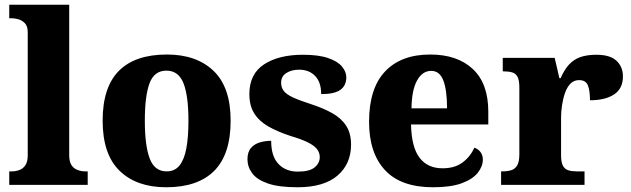

<svg xmlns="http://www.w3.org/2000/svg" viewBox="-20 -780 2663 810"><path d="M19 0V-57H30Q47 -57 62.5 -63Q78 -69 87.5 -83.5Q97 -98 97 -125V-644Q97 -670 84.5 -682.5Q72 -695 56.5 -699Q41 -703 30 -703H19V-760H272V-125Q272 -98 281.5 -83.5Q291 -69 307 -63Q323 -57 339 -57H350V0Z M681 10Q556 10 484.5 -59.5Q413 -129 413 -271Q413 -412 481.5 -481Q550 -550 684 -550Q809 -550 881 -481Q953 -412 953 -271Q953 -129 884 -59.5Q815 10 681 10ZM683 -57Q717 -57 737 -81.5Q757 -106 766 -153.5Q775 -201 775 -271Q775 -376 754 -429Q733 -482 682 -482Q631 -482 611 -429Q591 -376 591 -271Q591 -166 611.5 -111.5Q632 -57 683 -57Z M1235 10Q1156 10 1110 -6Q1064 -22 1044 -49Q1024 -76 1024 -108Q1024 -139 1039 -156Q1054 -173 1077 -179.5Q1100 -186 1124 -186Q1124 -120 1155 -88Q1186 -56 1236 -56Q1286 -56 1307.5 -74Q1329 -92 1329 -117Q1329 -137 1316.5 -152Q1304 -167 1277.5 -180Q1251 -193 1207 -206Q1149 -225 1110.5 -247.5Q1072 -270 1052 -302.5Q1032 -335 1032 -383Q1032 -468 1094 -508.5Q1156 -549 1258 -549Q1324 -549 1364.5 -535Q1405 -521 1423 -499Q1441 -477 1441 -454Q1441 -419 1416 -401Q1391 -383 1335 -383Q1335 -433 1309.5 -459.5Q1284 -486 1242 -486Q1210 -486 1188 -472Q1166 -458 1166 -431Q1166 -411 1177 -396.5Q1188 -382 1216 -369Q1244 -356 1294 -340Q1343 -324 1381 -303Q1419 -282 1440 -250Q1461 -218 1461 -170Q1461 -88 1403.5 -39Q1346 10 1235 10Z M1807 10Q1671 10 1604 -62.5Q1537 -135 1537 -266Q1537 -407 1604.5 -478.5Q1672 -550 1795 -550Q1909 -550 1974.5 -489Q2040 -428 2040 -309V-255H1714Q1716 -159 1750 -114.5Q1784 -70 1847 -70Q1899 -70 1932 -95Q1965 -120 1981 -157Q1998 -151 2007.5 -138Q2017 -125 2017 -107Q2017 -78 1995.5 -51Q1974 -24 1928 -7Q1882 10 1807 10ZM1866 -323Q1866 -399 1850.5 -440Q1835 -481 1799 -481Q1762 -481 1739.5 -440.5Q1717 -400 1716 -323Z M2094 0V-57H2098Q2121 -57 2137 -62Q2153 -67 2162 -82.5Q2171 -98 2171 -129V-411Q2171 -441 2163.5 -455.5Q2156 -470 2141 -474.5Q2126 -479 2104 -479H2101V-536H2320L2340 -450H2345Q2360 -485 2380 -507Q2400 -529 2428 -539Q2456 -549 2496 -549Q2554 -549 2581 -523.5Q2608 -498 2608 -458Q2608 -406 2570.5 -381.5Q2533 -357 2469 -357Q2469 -398 2460 -420Q2451 -442 2423 -442Q2401 -442 2386.5 -427Q2372 -412 2363.5 -387.5Q2355 -363 2351 -335.5Q2347 -308 2347 -285V-124Q2347 -95 2355 -80.5Q2363 -66 2378 -61.5Q2393 -57 2412 -57H2446V0Z"/></svg>

Font: Noto Serif Gujarati ExtraBold
Style: Regular
Weight: 800
Version: Version 2.102